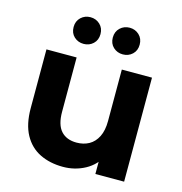

<svg xmlns="http://www.w3.org/2000/svg" viewBox="-111 -850 909 959"><g transform="rotate(15 343.5 -371.0)"><path d="M299.1 7.6Q231.7 7.6 179.5 -18Q127.3 -43.6 97.9 -97.4Q68.5 -151.2 68.5 -234.1V-537.9H224.5V-257.5Q224.5 -189.8 253.2 -158.3Q281.8 -126.9 333.5 -126.9Q369.8 -126.9 397.9 -142.5Q425.9 -158.2 442.1 -190.5Q458.2 -222.8 458.2 -271.9V-537.9H614.2V0H465.6V-148.3L493.5 -104.7Q465.7 -49.2 413.4 -20.8Q361.1 7.6 299.1 7.6ZM442.7 -612.3Q413.8 -612.3 393.5 -631.1Q373.2 -650 373.2 -681Q373.2 -711.9 393.5 -731Q413.8 -750.1 442.7 -750.1Q471.7 -750.1 491.9 -731Q512.2 -711.9 512.2 -681Q512.2 -650 491.9 -631.1Q471.7 -612.3 442.7 -612.3ZM240 -612.3Q211.1 -612.3 190.8 -631.1Q170.5 -650 170.5 -681Q170.5 -711.9 190.8 -731Q211.1 -750.1 240 -750.1Q269 -750.1 289.2 -731Q309.5 -711.9 309.5 -681Q309.5 -650 289.2 -631.1Q269 -612.3 240 -612.3Z"/></g></svg>

Font: Montserrat Alternates Thin
Style: Regular
Weight: 100
Designer: Julieta Ulanovsky
Foundry: Julieta Ulanovsky
Version: Version 9.000